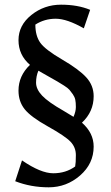

<svg xmlns="http://www.w3.org/2000/svg" viewBox="-20 -675 476 820"><path d="M380 -49Q380 24 322 74.5Q264 125 188 125Q112 125 45 99L74 10Q154 65 207.5 65Q261 65 301 36Q304 21 304 -12.5Q304 -46 281 -70Q258 -94 184.5 -135Q111 -176 85 -209Q59 -242 59 -288Q59 -351 108 -398Q59 -440 59 -503.5Q59 -567 114 -611Q169 -655 240.5 -655Q312 -655 365 -633L338 -554Q266 -595 218 -595Q170 -595 131 -570Q131 -522 152 -492.5Q173 -463 245 -421Q317 -379 348.5 -344.5Q380 -310 380 -264Q380 -198 330 -151Q380 -107 380 -49ZM251 -202 294 -176Q304 -199 304 -218Q304 -237 301.5 -249Q299 -261 291 -272.5Q283 -284 276.5 -291.5Q270 -299 253.5 -309.5Q237 -320 225 -327Q189 -348 144 -373Q134 -350 134 -322Q134 -294 160 -266.5Q186 -239 251 -202Z"/></svg>

Font: Galdeano
Style: Regular
Weight: 400
Designer: Dario Manuel Muhafara
Foundry: Dario Manuel Muhafara
Version: Version 1.001